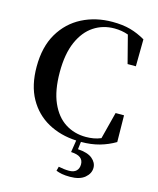

<svg xmlns="http://www.w3.org/2000/svg" viewBox="-143 -857 988 1203"><g transform="rotate(15 351.0 -255.5)"><path d="M395 96.2 407.2 18.1Q303.7 13.2 222.4 -31.7Q141.1 -76.7 94.5 -160.2Q47.9 -243.7 47.9 -365.2Q47.9 -493.7 99.6 -581.3Q151.4 -668.9 239.3 -713.9Q327.1 -758.8 435.1 -758.8Q502.4 -758.8 552.2 -744.9Q602.1 -731 649.9 -703.1L647.9 -527.8H594.2L547.9 -707Q505.9 -722.2 458 -722.2Q383.3 -722.2 324.5 -683.3Q265.6 -644.5 231.2 -566.4Q196.8 -488.3 196.8 -370.1Q196.8 -250.5 231.2 -172.6Q265.6 -94.7 324.7 -56.9Q383.8 -19 459 -19Q485.4 -19 509 -23.2Q532.7 -27.3 556.2 -37.1L601.1 -211.9H655.8L658.2 -39.1Q611.3 -11.2 557.6 3.9Q503.9 19 438 19L432.1 67.9Q495.6 71.8 525.9 96.9Q556.2 122.1 556.2 155.8Q556.2 192.9 523.2 220.5Q490.2 248 428.2 248Q396.5 248 375 243.9Q353.5 239.7 336.9 232.9L344.2 205.1Q380.9 212.9 412.1 212.9Q443.4 212.9 459.2 197.5Q475.1 182.1 475.1 154.8Q475.1 127.9 456.1 113Q437 98.1 395 96.2Z"/></g></svg>

Font: Source Han Serif TW
Style: Bold
Weight: 700
Designer: Ryoko NISHIZUKA Ë•øÂ°öÊ∂ºÂ≠ê (kana & ideographs); Frank Grie√ühammer (Latin, Greek & Cyrillic); Wenlong ZHANG Âº†ÊñáÈæô 
Foundry: Adobe
Version: Version 2.003;hotconv 1.1.1;makeotfexe 2.6.0